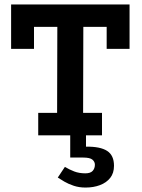

<svg xmlns="http://www.w3.org/2000/svg" viewBox="-20 -609 640 864"><path d="M30 -589H563V-389H460V-488H355L354 -101H439V0H152V-101H237L238 -488H133V-389H30ZM365 235Q336 235 312 227Q288 219 270 208.5Q252 198 240 190L272 142Q292 154 314 162.5Q336 171 364 171Q387 171 397 160Q407 149 407 132Q407 119 396 109.5Q385 100 354 100H296V0H367V51Q431 50 462 70Q493 90 493 137Q493 170 476 191.5Q459 213 430 224Q401 235 365 235Z"/></svg>

Font: Podkova
Style: Bold
Weight: 700
Designer: Ilya Yudin
Foundry: Cyreal (www.cyreal.org)
Version: Version 2.102; ttfautohint (v1.8.1.43-b0c9)